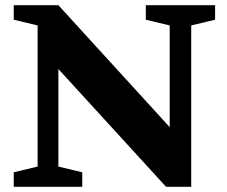

<svg xmlns="http://www.w3.org/2000/svg" viewBox="-20 -720 873 740"><path d="M33 0V-56L125 -78V-622L33 -644V-700H205L634 -230V-622L542 -644V-700H809V-644L717 -622V0H620L205 -454V-78L297 -56V0Z"/></svg>

Font: Volkhov
Style: Bold
Weight: 700
Designer: Cyreal (www.cyreal.org)
Foundry: Cyreal (www.cyreal.org)
Version: Version 1.010